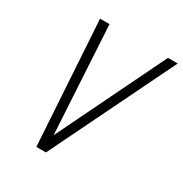

<svg xmlns="http://www.w3.org/2000/svg" viewBox="-183 -938 1023 1075"><g transform="rotate(30 328.0 -400.0)"><path d="M204 0 154 -800H215L255 -105L593 -800H656L266 0Z"/></g></svg>

Font: Victor Mono Thin ExtraLight
Style: Italic
Weight: 250
Italic angle: -12°
Monospace: yes
Version: Version 1.561;gftools[0.9.30]